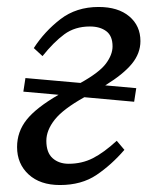

<svg xmlns="http://www.w3.org/2000/svg" viewBox="-20 -519 432 551"><path d="M152 12Q95 12 62 -18.5Q29 -49 29 -97Q29 -141 56.5 -175.5Q84 -210 148 -247L47 -256L53 -295L211 -281Q265 -311 284 -336.5Q303 -362 303 -386Q303 -416 285 -429.5Q267 -443 238 -443Q195 -443 164.5 -420.5Q134 -398 102 -358L77 -381Q108 -429 153.5 -464Q199 -499 263 -499Q319 -499 351 -472Q383 -445 383 -401Q383 -366 358.5 -336Q334 -306 282 -274L371 -266L365 -227L222 -240Q161 -206 137 -175.5Q113 -145 113 -115Q113 -81 131 -65Q149 -49 177 -49Q215 -49 246.5 -65Q278 -81 315 -115L337 -89Q300 -46 257 -17Q214 12 152 12Z"/></svg>

Font: Source Serif 4 SmText
Style: Italic
Weight: 400
Italic angle: -12°
Designer: Frank Grießhammer
Foundry: Adobe
Version: Version 4.005;hotconv 1.1.0;makeotfexe 2.6.0